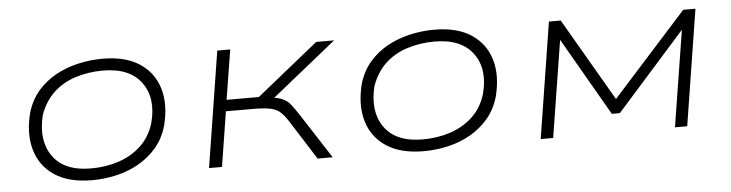

<svg xmlns="http://www.w3.org/2000/svg" viewBox="-38 -652 3091 812"><g transform="rotate(-5 1507.5 -246.0)"><path d="M325 8Q228 8 167.5 -31.5Q107 -71 86.5 -141Q66 -211 89 -300Q105 -353 137.5 -390.5Q170 -428 213.5 -452Q257 -476 308.5 -488Q360 -500 413 -500Q510 -500 570 -460.5Q630 -421 650.5 -352Q671 -283 648 -194Q632 -140 599.5 -102.5Q567 -65 524 -40.5Q481 -16 430 -4Q379 8 325 8ZM325 -42Q388 -42 442.5 -60Q497 -78 537 -115Q577 -152 595 -210Q623 -314 573.5 -382Q524 -450 410 -450Q349 -450 294 -432.5Q239 -415 200 -378Q161 -341 141 -284Q115 -178 163.5 -110Q212 -42 325 -42Z M822 0 900 -492H955L921 -281H1058L1320 -492H1396L1105 -258L1094 -276Q1137 -272 1158 -262.5Q1179 -253 1193.5 -234Q1208 -215 1232 -178L1347 0H1283L1177 -167Q1160 -193 1145 -207Q1130 -221 1104 -227Q1078 -233 1028 -233H914L877 0Z M1733 8Q1636 8 1575.5 -31.5Q1515 -71 1494.5 -141Q1474 -211 1497 -300Q1513 -353 1545.5 -390.5Q1578 -428 1621.5 -452Q1665 -476 1716.5 -488Q1768 -500 1821 -500Q1918 -500 1978 -460.5Q2038 -421 2058.5 -352Q2079 -283 2056 -194Q2040 -140 2007.5 -102.5Q1975 -65 1932 -40.5Q1889 -16 1838 -4Q1787 8 1733 8ZM1733 -42Q1796 -42 1850.5 -60Q1905 -78 1945 -115Q1985 -152 2003 -210Q2031 -314 1981.5 -382Q1932 -450 1818 -450Q1757 -450 1702 -432.5Q1647 -415 1608 -378Q1569 -341 1549 -284Q1523 -178 1571.5 -110Q1620 -42 1733 -42Z M2230 0 2308 -492H2358L2562 -141L2878 -492H2930L2852 0H2800L2866 -414H2870L2573 -80H2539L2346 -415H2349L2283 0Z"/></g></svg>

Font: Nunito Sans 7pt Expanded ExtraLight
Style: Italic
Weight: 250
Width: 7
Italic angle: -9°
Designer: Vernon Adams
Foundry: Vernon Adams
Version: Version 3.101;gftools[0.9.27]